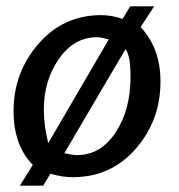

<svg xmlns="http://www.w3.org/2000/svg" viewBox="-20 -554 567 609"><path d="M211 8Q177 8 140 -3L117 35H43L84 -31Q23 -93 23 -202Q23 -324 102 -415Q181 -506 301 -506Q334 -506 369 -494L393 -534H469L426 -468Q489 -402 489 -295Q489 -172 410.5 -82Q332 8 211 8ZM378 -398 184 -68Q212 -62 224 -62Q299 -62 346.5 -133.5Q394 -205 394 -310Q394 -379 378 -398ZM288 -436Q215 -436 167 -367.5Q119 -299 119 -206Q119 -155 133 -100L325 -429Q299 -436 288 -436Z"/></svg>

Font: Cabin
Style: Italic
Weight: 400
Designer: Pablo Impallari
Foundry: Pablo Impallari. www.impallari.com Igino Marini. www.ikern.com
Version: Version 1.005